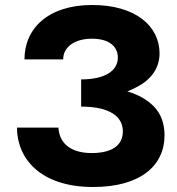

<svg xmlns="http://www.w3.org/2000/svg" viewBox="-20 -733 708 769"><path d="M353 16C543 16 639 -70 639 -191C639 -238 625 -277 596 -307C569 -334 534 -354 490 -367C503 -372 516 -378 527 -384C584 -413 619 -459 619 -519C619 -627 525 -713 349 -713C173 -713 78 -619 78 -495H233C233 -544 278 -578 348 -578C416 -578 452 -548 452 -502C452 -451 403 -415 305 -415V-306C420 -306 472 -266 472 -207C472 -147 423 -120 347 -120C271 -120 218 -153 214 -222H48C48 -98 142 16 353 16Z"/></svg>

Font: Jost
Style: Bold
Weight: 700
Version: Version 3.710